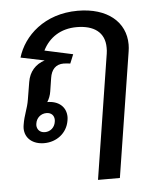

<svg xmlns="http://www.w3.org/2000/svg" viewBox="-51 -560 647 779"><g transform="rotate(-5 273.0 -170.5)"><path d="M294.2 -515.8C158.3 -515.8 72.5 -433.3 46.7 -346.7L143.3 -326.7C105.8 -315 80 -286.7 73.3 -245L61.7 -175C55.8 -137.5 41.7 -113.3 35.8 -75C35 -70 34.2 -65 34.2 -60C34.2 -18.3 66.7 7.5 112.5 7.5C163.3 7.5 205.8 -25 214.2 -75C215 -80 215.8 -85 215.8 -90C215.8 -131.7 185 -157.5 139.2 -157.5C146.7 -169.2 152.5 -183.3 155 -200L163.3 -253.3C168.3 -286.7 185.8 -307.5 219.2 -307.5C229.2 -307.5 244.2 -305 245.8 -305L260.8 -341.7L145.8 -366.7C171.7 -418.3 219.2 -450 284.2 -450C354.2 -450 398.3 -419.2 398.3 -356.7C398.3 -349.2 398.3 -340.8 396.7 -332.5L316.7 175H405.8L485.8 -332.5C487.5 -342.5 488.3 -352.5 488.3 -361.7C488.3 -453.3 415 -515.8 294.2 -515.8ZM131.7 -113.3C151.7 -113.3 163.3 -100.8 163.3 -82.5C163.3 -80 162.5 -77.5 162.5 -75C159.2 -52.5 141.7 -36.7 119.2 -36.7C99.2 -36.7 86.7 -50 86.7 -68.3C86.7 -70.8 87.5 -72.5 87.5 -75C90.8 -97.5 109.2 -113.3 131.7 -113.3Z"/></g></svg>

Font: Boon Medium
Style: Italic
Weight: 500
Italic angle: -9°
Designer: Sungsit Sawaiwan
Foundry: FontUni
Version: Version 3.0